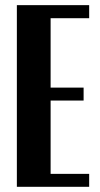

<svg xmlns="http://www.w3.org/2000/svg" viewBox="-20 -719 385 739"><path d="M44.9 -699.2H323.2V-648.9H174.8V-381.8H301.8V-332H174.8V-49.8H323.2V0H44.9Z"/></svg>

Font: Moniqa Black Paragraph
Style: Regular
Weight: 900
Designer: Rajesh Rajput
Foundry: Rajesh Rajput
Version: Version 1.000